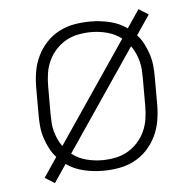

<svg xmlns="http://www.w3.org/2000/svg" viewBox="-46 -604 693 687"><g transform="rotate(-5 300.0 -260.0)"><path d="M124 37 89 15 137 -56Q123 -71 113.5 -89.5Q104 -108 97.5 -128Q91 -148 89 -168.5Q87 -189 87 -210V-310Q87 -339 92 -367.5Q97 -396 109.5 -422Q122 -448 142 -469.5Q162 -491 188 -504.5Q214 -518 242.5 -523Q271 -528 300 -528Q335 -528 369.5 -520Q404 -512 432 -492L476 -557L511 -535L463 -464Q477 -449 486.5 -430.5Q496 -412 502.5 -392Q509 -372 511 -351.5Q513 -331 513 -310V-210Q513 -181 508 -152.5Q503 -124 490.5 -98Q478 -72 458 -50.5Q438 -29 412 -15.5Q386 -2 357.5 3Q329 8 300 8Q265 8 230.5 0Q196 -8 168 -28ZM162 -93 409 -457Q386 -475 357.5 -482.5Q329 -490 300 -490Q277 -490 253.5 -485.5Q230 -481 209.5 -469.5Q189 -458 173 -440.5Q157 -423 147 -401.5Q137 -380 133.5 -356.5Q130 -333 130 -310V-210Q130 -195 131 -179.5Q132 -164 136 -149Q140 -134 146.5 -119.5Q153 -105 162 -93ZM300 -30Q323 -30 346.5 -34.5Q370 -39 390.5 -50.5Q411 -62 427 -79.5Q443 -97 453 -118.5Q463 -140 466.5 -163.5Q470 -187 470 -210V-310Q470 -325 469 -340.5Q468 -356 464 -371Q460 -386 453.5 -400.5Q447 -415 438 -427L191 -63Q214 -45 242.5 -37.5Q271 -30 300 -30Z"/></g></svg>

Font: Iosevka SS04 XLt Ex
Style: Regular
Weight: 200
Width: 7
Monospace: yes
Designer: Belleve Invis
Foundry: Belleve Invis
Version: Version 19.0.0; ttfautohint (v1.8.4)